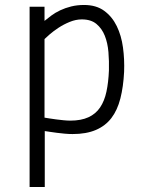

<svg xmlns="http://www.w3.org/2000/svg" viewBox="-20 -527 581 772"><path d="M272 12Q257 12 240.5 10.5Q224 9 208.5 7Q193 5 180 3Q167 1 160 0V225H99V-500H159V-443Q171 -453 186.5 -464.5Q202 -476 222 -485.5Q242 -495 266 -501Q290 -507 318 -507Q367 -507 399 -483.5Q431 -460 449.5 -422Q468 -384 474.5 -336Q481 -288 479 -238Q476 -178 464 -131Q452 -84 428 -52.5Q404 -21 365.5 -4.5Q327 12 272 12ZM309 -449Q285 -449 260.5 -439Q236 -429 215.5 -415.5Q195 -402 180 -389Q165 -376 159 -370V-54Q165 -53 177.5 -51Q190 -49 205 -47Q220 -45 235.5 -43.5Q251 -42 263 -42Q306 -42 335.5 -55.5Q365 -69 382.5 -95Q400 -121 408 -158.5Q416 -196 418 -244Q419 -281 416 -317.5Q413 -354 401.5 -383Q390 -412 368 -430.5Q346 -449 309 -449Z"/></svg>

Font: Panefresco 250wt
Style: Regular
Weight: 300
Version: Version 1.000